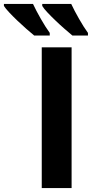

<svg xmlns="http://www.w3.org/2000/svg" viewBox="-122 -954 473 974"><path d="M89.8 0V-713.9H241.2V0ZM239.3 -934.1Q254.9 -900.4 279.1 -858.2Q303.2 -815.9 324.2 -787.1V-773.9H245.1Q228.5 -787.6 205.6 -807.6Q182.6 -827.6 159.7 -849.6Q136.7 -871.6 118.4 -891.1Q100.1 -910.6 92.3 -923.8V-934.1ZM45.4 -934.1Q61 -900.4 85.2 -858.2Q109.4 -815.9 130.4 -787.1V-773.9H51.3Q34.7 -787.6 11.7 -807.6Q-11.2 -827.6 -34.2 -849.6Q-57.1 -871.6 -75.4 -891.1Q-93.8 -910.6 -102.1 -923.8V-934.1Z"/></svg>

Font: Open Sans
Style: Bold
Weight: 700
Designer: Monotype Design Team
Foundry: Monotype Imaging Inc.
Version: Version 3.000; ttfautohint (v1.8.4)